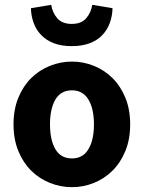

<svg xmlns="http://www.w3.org/2000/svg" viewBox="-20 -763 595 795"><path d="M278 12Q231 12 187 -5.5Q143 -23 109.5 -56Q76 -89 56 -137.5Q36 -186 36 -248Q36 -310 56 -358.5Q76 -407 109.5 -440Q143 -473 187 -490.5Q231 -508 278 -508Q325 -508 368.5 -490.5Q412 -473 445.5 -440Q479 -407 499 -358.5Q519 -310 519 -248Q519 -186 499 -137.5Q479 -89 445.5 -56Q412 -23 368.5 -5.5Q325 12 278 12ZM278 -107Q323 -107 346 -145Q369 -183 369 -248Q369 -313 346 -351Q323 -389 278 -389Q232 -389 209.5 -351Q187 -313 187 -248Q187 -183 209.5 -145Q232 -107 278 -107ZM277 -572Q234 -572 203 -584Q172 -596 151 -617.5Q130 -639 119.5 -667.5Q109 -696 108 -729L192 -743Q197 -711 217 -687.5Q237 -664 277 -664Q317 -664 337 -687.5Q357 -711 362 -743L446 -729Q445 -696 434.5 -667.5Q424 -639 403.5 -617.5Q383 -596 351.5 -584Q320 -572 277 -572Z"/></svg>

Font: Font
Style: ¶
Weight: 700
Designer: Paul D. Hunt
Foundry: Adobe Systems Incorporated
Version: Version 3.000